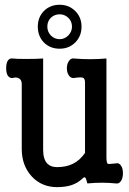

<svg xmlns="http://www.w3.org/2000/svg" viewBox="-20 -768 540 806"><path d="M71.3 -415V-142.6Q71.3 -73.2 113.3 -27.3Q155.3 17.6 219.7 17.6Q254.9 17.6 281.2 8.8Q306.6 0 325.2 -17.6Q334 -27.3 338.9 -21.5Q341.8 -17.6 346.7 2Q380.9 -1 408.2 -1Q436.5 -1 465.8 2Q479.5 4.9 488.3 -8.8Q496.1 -21.5 496.1 -41Q496.1 -60.5 488.3 -72.3Q479.5 -85.9 465.8 -82L455.1 -81.1Q435.5 -78.1 431.6 -81.1Q426.8 -85.9 426.8 -110.4V-522.5Q392.6 -519.5 357.4 -519.5Q322.3 -519.5 290 -522.5Q276.4 -524.4 268.6 -510.7Q260.7 -499 260.7 -481.4Q260.7 -463.9 268.6 -452.1Q276.4 -439.5 290 -440.4Q320.3 -445.3 329.1 -441.4Q336.9 -437.5 336.9 -420.9V-126Q314.5 -93.8 285.2 -80.1Q257.8 -66.4 218.8 -66.4Q193.4 -66.4 178.7 -81.1Q161.1 -99.6 161.1 -139.6V-522.5Q133.8 -520.5 90.8 -520.5Q45.9 -520.5 32.2 -522.5Q19.5 -524.4 11.7 -511.7Q5.9 -500 5.9 -481.4Q5.9 -463.9 11.7 -452.1Q19.5 -439.5 32.2 -440.4Q47.9 -445.3 58.6 -439.5Q71.3 -433.6 71.3 -415ZM178.7 -656.2Q178.7 -678.7 193.4 -693.4Q209 -708 230.5 -708Q251 -708 266.6 -693.4Q282.2 -678.7 282.2 -656.2Q282.2 -634.8 266.6 -619.1Q251 -603.5 230.5 -603.5Q209 -603.5 193.4 -619.1Q178.7 -634.8 178.7 -656.2ZM230.5 -748Q190.4 -748 164.1 -721.7Q138.7 -695.3 138.7 -656.2Q138.7 -616.2 164.1 -589.8Q190.4 -563.5 230.5 -563.5Q269.5 -563.5 295.9 -589.8Q322.3 -616.2 322.3 -656.2Q322.3 -695.3 295.9 -721.7Q269.5 -748 230.5 -748Z"/></svg>

Font: GungsuhChe
Style: Regular
Weight: 400
Monospace: yes
Version: Version 2.21